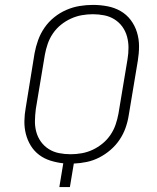

<svg xmlns="http://www.w3.org/2000/svg" viewBox="-20 -763 640 783"><path d="M222 0 238 -97Q211 -100 185.5 -108Q160 -116 139.5 -131.5Q119 -147 105.5 -169Q92 -191 85.5 -216.5Q79 -242 79.5 -269.5Q80 -297 85 -324L121 -546Q126 -573 135.5 -599.5Q145 -626 161.5 -650Q178 -674 201 -692.5Q224 -711 250.5 -722.5Q277 -734 304.5 -738.5Q332 -743 359 -743Q389 -743 418 -737.5Q447 -732 471.5 -718Q496 -704 513 -681.5Q530 -659 538.5 -631.5Q547 -604 547 -574.5Q547 -545 542 -515L505 -293Q501 -267 492 -241.5Q483 -216 467.5 -193Q452 -170 430.5 -151.5Q409 -133 384.5 -120.5Q360 -108 333.5 -102.5Q307 -97 281 -96L265 0ZM268 -134Q290 -134 313 -138Q336 -142 357.5 -152Q379 -162 398 -177.5Q417 -193 430.5 -213Q444 -233 451.5 -255Q459 -277 463 -299L500 -521Q504 -545 504 -568.5Q504 -592 498 -614Q492 -636 479 -654Q466 -672 447 -684Q428 -696 405 -700.5Q382 -705 359 -705Q336 -705 313.5 -701Q291 -697 269 -687Q247 -677 228 -661.5Q209 -646 195.5 -626Q182 -606 174.5 -584Q167 -562 163 -540L126 -318Q123 -294 122.5 -270.5Q122 -247 128 -225Q134 -203 147 -185Q160 -167 179 -155Q198 -143 221 -138.5Q244 -134 268 -134Z"/></svg>

Font: Iosevka SS04 XLt Ex
Style: Italic
Weight: 200
Width: 7
Italic angle: -9°
Monospace: yes
Designer: Belleve Invis
Foundry: Belleve Invis
Version: Version 19.0.0; ttfautohint (v1.8.4)